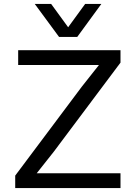

<svg xmlns="http://www.w3.org/2000/svg" viewBox="-20 -952 690 972"><path d="M57 0V-63L394 -513L481 -623H338H72V-698H590V-635L253 -185L166 -75H309H590V0ZM156 -932H239L325 -814L411 -932H493L371 -765H279Z"/></svg>

Font: Azeret Mono Light
Style: Regular
Weight: 300
Designer: Martin Vácha
Foundry: Displaay
Version: Version 1.002